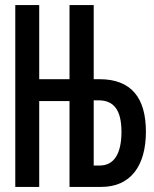

<svg xmlns="http://www.w3.org/2000/svg" viewBox="-20 -734 603 754"><path d="M40 0H134V-337H253V0H378C493 0 553 -83 553 -217C553 -349 496 -423 371 -423H348V-714H253V-423H134V-714H40ZM348 -84V-340H367C427 -340 457 -302 457 -216C457 -131 428 -84 372 -84Z"/></svg>

Font: Noto Sans Mono SemiCondensed Medium
Style: Regular
Weight: 500
Width: 4
Designer: Monotype Design Team
Foundry: Monotype Imaging Inc.
Version: Version 2.014